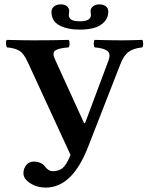

<svg xmlns="http://www.w3.org/2000/svg" viewBox="-20 -829 681 876"><path d="M528.8 -535.2 382.8 -161.1Q310.5 26.9 189 26.9Q148.4 26.9 117.7 6.8Q86.9 -13.2 86.9 -38.1Q86.9 -60.1 99.9 -75.9Q112.8 -91.8 134.8 -91.8Q150.4 -91.8 163.8 -85.9Q177.2 -80.1 184.1 -70.8Q200.2 -47.9 221.2 -47.9Q247.6 -47.9 265.4 -62Q283.2 -76.2 301.8 -122.1L106 -546.9Q88.4 -585 68.8 -597.2Q49.3 -609.4 12.2 -612.8Q7.8 -617.2 7.3 -629.9Q6.8 -642.6 11.2 -647Q83.5 -645 134.8 -645Q218.8 -645 293 -647Q297.4 -642.6 297.4 -629.9Q297.4 -617.2 293 -612.8Q248 -609.4 232.7 -598.9Q217.3 -588.4 230 -560.1L362.8 -269Q363.3 -266.6 365.5 -266.8Q367.7 -267.1 369.1 -270L475.1 -553.2Q486.3 -584 470 -596.7Q453.6 -609.4 412.1 -612.8Q407.7 -617.2 407.7 -629.9Q407.7 -642.6 412.1 -647Q486.3 -645 537.1 -645Q575.2 -645 628.9 -647Q633.3 -642.6 633.3 -629.9Q633.3 -617.2 628.9 -612.8Q589.4 -608.9 566.7 -592.3Q543.9 -575.7 528.8 -535.2ZM474.1 -775.9Q474.1 -747.1 454.8 -727.8Q435.5 -708.5 407.5 -701.2Q379.4 -693.8 344.2 -693.8Q288.1 -693.8 251.5 -713.1Q214.8 -732.4 214.8 -774.9Q214.8 -790.5 226.8 -799.8Q238.8 -809.1 257.8 -809.1Q274.9 -809.1 285.4 -800.3Q295.9 -791.5 295.9 -777.8Q295.9 -776.4 294.9 -769.8Q293.9 -763.2 293.9 -761.2Q293.9 -746.1 305.9 -739Q317.9 -731.9 345.2 -731.9Q395 -731.9 395 -761.2Q395 -763.7 394 -769.5Q393.1 -775.4 393.1 -777.8Q393.1 -791 404.5 -800Q416 -809.1 432.1 -809.1Q451.2 -809.1 462.6 -800.5Q474.1 -792 474.1 -775.9Z"/></svg>

Font: Common Serif SemiBold
Style: Regular
Weight: 600
Designer: Philipp H. Poll, Khaled Hosny
Foundry: Stefan Peev, Context Ltd.
Version: Version 1.026